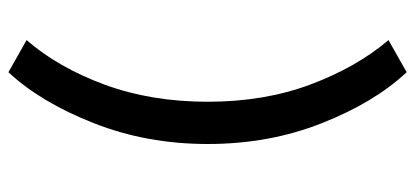

<svg xmlns="http://www.w3.org/2000/svg" viewBox="-278 -516 961 444"><g transform="rotate(90 202.0 -294.5)"><path d="M147.5 166 73.2 124Q136.7 50.8 176.3 -56.6Q215.8 -164.1 215.8 -294.9Q215.8 -425.8 175.8 -532.7Q135.7 -639.6 73.2 -712.9L147.5 -754.9Q217.8 -679.7 265.6 -558.1Q313.5 -436.5 313.5 -294.9Q313.5 -153.3 265.1 -30.8Q216.8 91.8 147.5 166Z"/></g></svg>

Font: Josefin Sans CFJ
Style: Regular
Weight: 400
Designer: Santiago Orozco
Foundry: Typemade
Version: Version 2.000